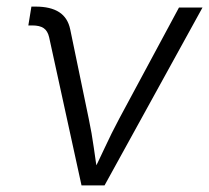

<svg xmlns="http://www.w3.org/2000/svg" viewBox="-20 -562 634 582"><path d="M227.1 0 128.9 -449.2Q124.5 -468.3 112.5 -476.6Q100.6 -484.9 77.6 -484.9H65.9L75.2 -542H87.9Q133.3 -542 159.4 -525.1Q185.5 -508.3 192.9 -472.7L249 -202.1Q258.3 -158.2 264.4 -114Q270.5 -69.8 277.3 -28.3H255.9Q277.3 -70.3 297.6 -114.3Q317.9 -158.2 341.3 -202.1L522.5 -539.1H593.8L296.9 0Z"/></svg>

Font: Inter 18pt Light
Style: Italic
Weight: 300
Italic angle: -9.3988°
Designer: Rasmus Andersson
Foundry: rsms
Version: Version 4.001;git-66647c0bb